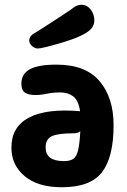

<svg xmlns="http://www.w3.org/2000/svg" viewBox="-20 -780 533 808"><path d="M240 8Q140 8 84 -38.5Q28 -85 28 -159Q28 -246 101.5 -285Q175 -324 317 -312Q310 -358 288 -374.5Q266 -391 235 -391Q210 -391 193.5 -388.5Q177 -386 163 -383Q149 -380 129 -380Q102 -380 86 -389.5Q70 -399 70 -428Q70 -469 105.5 -488.5Q141 -508 218 -508Q340 -508 399 -438.5Q458 -369 458 -253Q458 -119 409.5 -55.5Q361 8 240 8ZM172 -159Q172 -102 249 -102Q274 -102 288 -111Q302 -120 308.5 -147Q315 -174 318 -228Q313 -223 305 -221Q297 -219 289 -219Q223 -219 197.5 -206.5Q172 -194 172 -159ZM139 -576Q126 -576 114.5 -586.5Q103 -597 103 -610Q103 -618 108 -626Q113 -634 126 -641Q130 -643 148 -654.5Q166 -666 191.5 -682.5Q217 -699 244.5 -717Q272 -735 294 -751Q302 -756 309 -758Q316 -760 322 -760Q346 -760 361.5 -740Q377 -720 377 -694Q377 -675 365 -660.5Q353 -646 325 -632Q308 -623 280.5 -613.5Q253 -604 223.5 -595.5Q194 -587 171 -581.5Q148 -576 139 -576Z"/></svg>

Font: Madimi One
Style: Regular
Weight: 400
Designer: Taurai Valerie Mtake, Mirko Velimirovic
Foundry: TaVaTake
Version: Version 1.000; ttfautohint (v1.8.4.7-5d5b)